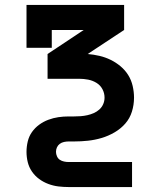

<svg xmlns="http://www.w3.org/2000/svg" viewBox="-20 -540 640 775"><path d="M257 215Q236 215 215.5 212.5Q195 210 175 202.5Q155 195 138 182.5Q121 170 109 152.5Q97 135 92 114.5Q87 94 87 73Q87 52 92 31Q97 10 109 -7Q121 -24 138 -36.5Q155 -49 175 -56.5Q195 -64 215.5 -67Q236 -70 257 -70H279Q292 -70 305.5 -71Q319 -72 332.5 -75Q346 -78 358.5 -83.5Q371 -89 381 -98Q391 -107 396.5 -119.5Q402 -132 402 -146Q402 -164 393.5 -180Q385 -196 369.5 -205.5Q354 -215 336 -218.5Q318 -222 300 -222H172V-322L318 -419H189V-347H87V-520H481V-419L334 -322Q358 -320 381.5 -314.5Q405 -309 426.5 -298.5Q448 -288 466.5 -272.5Q485 -257 497.5 -237Q510 -217 515.5 -193Q521 -169 521 -146Q521 -117 512.5 -89.5Q504 -62 485.5 -41Q467 -20 442 -5.5Q417 9 390 17Q363 25 335 28Q307 31 279 31H257Q248 31 238.5 33Q229 35 221.5 40.5Q214 46 210 54.5Q206 63 206 73Q206 82 210 91Q214 100 221.5 105Q229 110 238.5 112Q248 114 257 114H513V215Z"/></svg>

Font: Iosevka Etoile
Style: Bold
Weight: 700
Designer: Belleve Invis
Foundry: Belleve Invis
Version: Version 28.1.0; ttfautohint (v1.8.4)